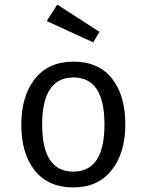

<svg xmlns="http://www.w3.org/2000/svg" viewBox="-20 -807 640 838"><path d="M387 -622 184 -715 230 -787 414 -668ZM527 -264Q527 -140 467.5 -64.5Q408 11 300 11Q191 11 132 -62.5Q73 -136 73 -263Q73 -388 132.5 -463Q192 -538 301 -538Q410 -538 468.5 -464.5Q527 -391 527 -264ZM301 -469Q164 -469 164 -263Q164 -58 300 -58Q436 -58 436 -264Q436 -469 301 -469Z"/></svg>

Font: Fira Mono
Style: Regular
Weight: 400
Designer: Carrois Corporate & Edenspiekermann AG
Foundry: Carrois Corporate GbR & Edenspiekermann AG
Version: Version 3.206;PS 003.206;hotconv 1.0.70;makeotf.lib2.5.58329